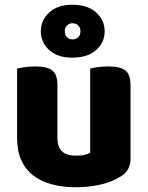

<svg xmlns="http://www.w3.org/2000/svg" viewBox="-20 -773 622 809"><path d="M52 -484Q63 -487 83.5 -490Q104 -493 128 -493Q178 -493 200 -476.5Q222 -460 222 -413V-193Q222 -152 242 -134.5Q262 -117 300 -117Q323 -117 337.5 -121Q352 -125 360 -129V-484Q371 -487 391.5 -490Q412 -493 436 -493Q486 -493 508 -476.5Q530 -460 530 -413V-104Q530 -54 488 -29Q453 -7 404.5 4.5Q356 16 299 16Q245 16 199.5 4Q154 -8 121 -33Q88 -58 70 -97.5Q52 -137 52 -193ZM152 -641Q152 -688 187.5 -720.5Q223 -753 284 -753Q349 -753 385 -720.5Q421 -688 421 -641Q421 -594 385 -562Q349 -530 284 -530Q223 -530 187.5 -562Q152 -594 152 -641ZM253 -641Q253 -625 262.5 -616Q272 -607 285 -607Q300 -607 309.5 -616Q319 -625 319 -641Q319 -657 309.5 -666Q300 -675 285 -675Q272 -675 262.5 -666Q253 -657 253 -641Z"/></svg>

Font: Baloo Chettan 2 ExtraBold
Style: Regular
Weight: 800
Designer: Maithili Shingre, Unnati Kotecha and Ek Type
Foundry: Ek Type
Version: Version 1.640;hotconv 1.0.111;makeotfexe 2.5.65597; ttfautoh